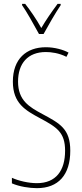

<svg xmlns="http://www.w3.org/2000/svg" viewBox="-20 -970 429 1000"><path d="M183 -793H207C233 -840 267 -900 296 -943V-950H280C246 -904 221 -868 195 -824C171 -868 137 -917 111 -950H95V-943C117 -912 156 -843 183 -793ZM346 -185C346 -299 292 -327 201 -376C132 -413 74 -447 74 -545C74 -640 125 -699 219 -699C246 -699 287 -694 326 -674L337 -696C310 -711 264 -724 219 -724C117 -724 47 -663 47 -545C47 -431 113 -395 189 -354C277 -307 319 -280 319 -185C319 -82 272 -16 172 -16C129 -16 77 -28 42 -44V-15C81 2 134 10 172 10C284 10 346 -59 346 -185Z"/></svg>

Font: Noto Sans Kannada ExtraCondensed Thin
Style: Regular
Weight: 100
Width: 2
Designer: Jelle Bosma - Monotype Design Team
Foundry: Monotype Imaging Inc.
Version: Version 2.005